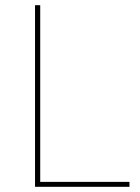

<svg xmlns="http://www.w3.org/2000/svg" viewBox="-20 -720 539 740"><path d="M115 0H479V-19H135V-700H115Z"/></svg>

Font: Chess Sans Thin
Style: Regular
Weight: 100
Designer: Wolf Bōese
Foundry: Wolf Bōese
Version: Version 7.223;Glyphs 3.3 (3306)